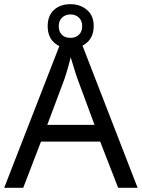

<svg xmlns="http://www.w3.org/2000/svg" viewBox="-20 -898 679 918"><path d="M545 0 459 -221H176L91 0H0L279 -717H360L638 0ZM352 -517Q349 -525 342 -546Q335 -567 328.5 -589.5Q322 -612 318 -624Q313 -604 307.5 -583.5Q302 -563 296.5 -546Q291 -529 287 -517L206 -301H432ZM317 -667Q268 -667 238 -695Q208 -723 208 -773Q208 -823 238 -850.5Q268 -878 317 -878Q364 -878 396 -850.5Q428 -823 428 -774Q428 -723 396.5 -695Q365 -667 317 -667ZM317 -717Q342 -717 357.5 -732Q373 -747 373 -773Q373 -799 357 -814Q341 -829 317 -829Q293 -829 277 -814Q261 -799 261 -773Q261 -747 275.5 -732Q290 -717 317 -717Z"/></svg>

Font: Noto Sans NKo Unjoined
Style: Regular
Weight: 400
Designer: Monotype Design Team
Foundry: Monotype Imaging Inc.
Version: Version 2.004